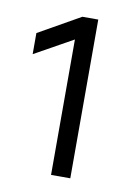

<svg xmlns="http://www.w3.org/2000/svg" viewBox="-59 -862 359 511"><g transform="rotate(10 121.0 -606.5)"><path d="M166 -392H114V-758L10 -700V-757L123 -821H166Z"/></g></svg>

Font: Hind Siliguri Light
Style: Regular
Weight: 300
Designer: Jyotish Sonowal
Foundry: Indian Type Foundry
Version: Version 1.001;PS 1.0;hotconv 1.0.86;makeotf.lib2.5.63406; tt